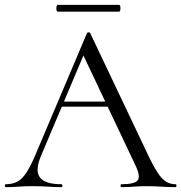

<svg xmlns="http://www.w3.org/2000/svg" viewBox="-23 -770 746 790"><path d="M213 -331 228 -352H434L441 -331ZM699 -12Q703 -12 703 -6Q703 0 699 0Q670 0 640 -2Q610 -4 582 -4Q551 -4 528 -2Q505 0 477 0Q473 0 473 -6Q473 -12 477 -12Q530 -12 543 -27.5Q556 -43 536 -86L314 -555L339 -586L145 -127Q120 -66 142 -39Q164 -12 229 -12Q234 -12 234 -6Q234 0 229 0Q199 0 174 -2Q149 -4 111 -4Q75 -4 53.5 -2Q32 0 1 0Q-3 0 -3 -6Q-3 -12 1 -12Q28 -12 48 -22.5Q68 -33 85.5 -59.5Q103 -86 124 -136L335 -634Q337 -637 342 -637Q347 -637 348 -634L584 -137Q607 -88 625 -60.5Q643 -33 660.5 -22.5Q678 -12 699 -12ZM215 -722Q211 -722 209.5 -729Q208 -736 209.5 -743Q211 -750 215 -750H466Q471 -750 472 -743Q473 -736 472 -729Q471 -722 466 -722Z"/></svg>

Font: Cormorant Light
Style: Regular
Weight: 400
Version: Version 4.000